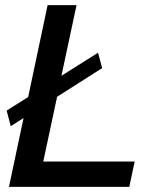

<svg xmlns="http://www.w3.org/2000/svg" viewBox="-20 -730 607 750"><path d="M149 -99H506L485 0H15L72 -269L22 -237L6 -298L90 -351L166 -710H279L220 -434L363 -524L379 -464L203 -352Z"/></svg>

Font: Raleway-v4020 SemiBold
Style: Italic
Weight: 600
Italic angle: -12°
Designer: Matt McInerney, Pablo Impallari, Rodrigo Fuenzalida
Foundry: Matt McInerney, Pablo Impallari, Rodrigo Fuenzalida
Version: Version 4.020;PS 004.020;hotconv 1.0.88;makeotf.lib2.5.64775